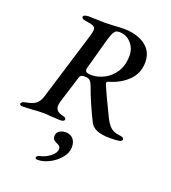

<svg xmlns="http://www.w3.org/2000/svg" viewBox="-173 -777 1049 1177"><g transform="rotate(20 351.5 -188.0)"><path d="M-9 -8Q-8 -15 0 -19.5Q8 -24 24 -27Q64 -34 84 -49.5Q104 -65 115 -99L251 -543Q260 -572 260 -586Q260 -603 246.5 -609.5Q233 -616 196 -621Q168 -624 168 -639Q168 -646 179 -650Q190 -654 203 -654L259 -652L307 -651Q327 -651 367 -653Q399 -656 429 -656Q516 -656 570.5 -617.5Q625 -579 625 -507Q625 -435 575 -386.5Q525 -338 451 -318Q439 -313 443 -302Q464 -248 533 -108Q552 -71 572 -54.5Q592 -38 624 -34Q640 -32 649 -28.5Q658 -25 658 -17Q658 -5 640 -1Q622 3 580 3Q526 3 493.5 -10.5Q461 -24 448 -52Q426 -95 401.5 -151Q377 -207 360 -255Q350 -281 339.5 -290Q329 -299 307 -299Q290 -299 283 -294.5Q276 -290 273 -280L219 -107Q213 -88 213 -74Q213 -37 261 -27Q274 -24 279 -20Q284 -16 283 -8Q280 4 255 4Q246 4 192 1Q168 -2 144 -2Q112 -2 80 1Q70 1 49.5 2.5Q29 4 12 4Q-9 4 -9 -8ZM520 -513Q520 -561 489 -594.5Q458 -628 413 -628Q398 -628 389.5 -622.5Q381 -617 373 -600.5Q365 -584 355 -548L303 -359Q300 -350 300 -343Q300 -331 310 -326Q320 -321 342 -321Q380 -321 421.5 -341.5Q463 -362 491.5 -405Q520 -448 520 -513ZM193 270Q193 265 198 260.5Q203 256 212 254Q251 245 280.5 221.5Q310 198 310 172Q310 161 303 154.5Q296 148 283 143Q270 138 263 129.5Q256 121 256 106Q256 86 272.5 74Q289 62 315 62Q344 62 362 81Q380 100 380 135Q380 172 352.5 205.5Q325 239 285 259.5Q245 280 210 280Q193 280 193 270Z"/></g></svg>

Font: EB Garamond Medium
Style: Italic
Weight: 500
Italic angle: -17.2°
Designer: Georg Duffner and Octavio Pardo
Foundry: Georg Duffner
Version: Version 1.000